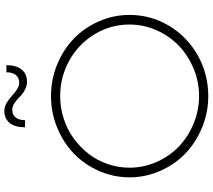

<svg xmlns="http://www.w3.org/2000/svg" viewBox="-66 -882 949 856"><g transform="rotate(-90 408.0 -453.5)"><path d="M770 -350.1Q770 -254.9 721.7 -174.1Q673.3 -93.3 590.1 -46.1Q506.8 1 408.2 1Q334.5 1 267.3 -26.9Q200.2 -54.7 151.6 -101.6Q103 -148.4 74.5 -213.6Q45.9 -278.8 45.9 -350.1Q45.9 -421.4 74.5 -486.3Q103 -551.3 151.6 -598.1Q200.2 -645 267.3 -672.6Q334.5 -700.2 408.2 -700.2Q481.9 -700.2 549.1 -672.6Q616.2 -645 664.6 -598.1Q712.9 -551.3 741.5 -486.3Q770 -421.4 770 -350.1ZM88.9 -350.1Q88.9 -287.1 114.3 -229.7Q139.6 -172.4 182.6 -130.9Q225.6 -89.4 284.7 -64.7Q343.8 -40 408.2 -40Q472.7 -40 531.5 -64.7Q590.3 -89.4 633.3 -130.9Q676.3 -172.4 701.7 -229.7Q727.1 -287.1 727.1 -350.1Q727.1 -434.1 684.1 -505.4Q641.1 -576.7 567.6 -617.9Q494.1 -659.2 408.2 -659.2Q356.4 -659.2 307.9 -643.6Q259.3 -627.9 220 -599.4Q180.7 -570.8 151.1 -533Q121.6 -495.1 105.2 -447.8Q88.9 -400.4 88.9 -350.1ZM269 -815.9Q269 -860.4 288.3 -884.3Q307.6 -908.2 342.8 -908.2Q359.9 -908.2 377.7 -897.9Q395.5 -887.7 408.4 -875Q421.4 -862.3 437.3 -852.1Q453.1 -841.8 466.8 -841.8Q489.7 -841.8 502 -856.7Q514.2 -871.6 514.2 -898.9H545.9Q545.9 -855 526.6 -831.1Q507.3 -807.1 472.2 -807.1Q452.6 -807.1 434.3 -817.4Q416 -827.6 404.1 -840.1Q392.1 -852.5 377 -862.8Q361.8 -873 348.1 -873Q325.2 -873 313 -858.2Q300.8 -843.3 300.8 -815.9Z"/></g></svg>

Font: Trueno UltraLight
Style: Regular
Weight: 250
Designer: Julieta Ulanovsky
Foundry: Julieta Ulanovsky
Version: Version 3.001b | FøM Fix